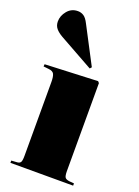

<svg xmlns="http://www.w3.org/2000/svg" viewBox="-155 -890 689 955"><g transform="rotate(20 189.5 -412.0)"><path d="M28 0V-12L59 -14Q72 -15 77 -23Q82 -31 82 -57V-447Q82 -476 75.5 -489Q69 -502 46 -504L19 -507L20 -519L299 -531L306 -523V-58Q306 -32 312 -24Q318 -16 336 -14L360 -12V0ZM238 -576 57 -677Q34 -690 21.5 -705Q9 -720 9 -742Q9 -772 30.5 -798Q52 -824 86 -824Q103 -824 117 -815Q131 -806 144 -780L246 -585Z"/></g></svg>

Font: Literata 72pt Black
Style: Regular
Weight: 900
Designer: Latin by Veronika Burian and Jose Scaglione. Greek by Irene Vlachou. Cyrillic by Vera Evstafieva.
Foundry: TypeTogether
Version: Version 3.002